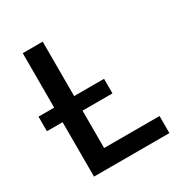

<svg xmlns="http://www.w3.org/2000/svg" viewBox="-170 -854 929 980"><g transform="rotate(-30 294.5 -364.0)"><path d="M102.1 0H546.4V-100.6H219.7V-320.8H396V-406.7H219.7V-727.5H102.1V-406.7H9.8V-320.8H102.1Z"/></g></svg>

Font: Raveo Medium
Style: Regular
Weight: 500
Designer: Jakub Foglar, Rasmus Andersson (Inter)
Foundry: Jakubfoglar.com
Version: Version 1.100;Glyphs 3.2.3 (3260)